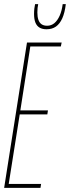

<svg xmlns="http://www.w3.org/2000/svg" viewBox="-21 -905 337 925"><path d="M-1 0 109 -700H276L272 -681H125L77 -373H210L207 -354H74L21 -19H177L174 0ZM203 -764Q183 -764 169.5 -772Q156 -780 149.5 -796.5Q143 -813 143 -838Q143 -851 144.5 -864Q146 -877 148 -885H163Q161 -876 160 -866.5Q159 -857 159 -845Q159 -824 164 -809.5Q169 -795 179.5 -788Q190 -781 206 -781Q226 -781 241 -793.5Q256 -806 266.5 -829.5Q277 -853 281 -885H296Q291 -843 279 -816.5Q267 -790 248.5 -777Q230 -764 203 -764Z"/></svg>

Font: Georama ExtraCondensed Thin
Style: Italic
Weight: 100
Width: 2
Italic angle: -9°
Designer: Jean-Baptiste Levee
Foundry: Production Type
Version: Version 1.001